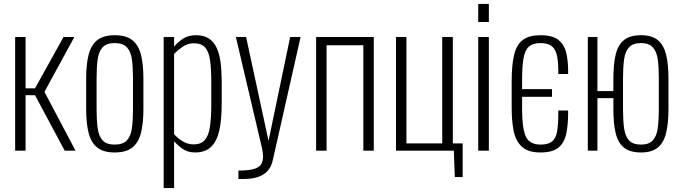

<svg xmlns="http://www.w3.org/2000/svg" viewBox="-20 -766 3464 976"><path d="M57 0V-578H110V-317H158L303 -578H358L206 -299L364 0H309L158 -282H110V0Z M563 9Q506 9 474.5 -16Q443 -41 430.5 -90Q418 -139 418 -211V-367Q418 -439 430.5 -488Q443 -537 474.5 -562Q506 -587 563 -587Q621 -587 652.5 -562Q684 -537 696.5 -488.5Q709 -440 709 -367V-211Q709 -139 696.5 -90Q684 -41 652.5 -16Q621 9 563 9ZM563 -31Q605 -31 625 -52.5Q645 -74 650.5 -114Q656 -154 656 -209V-369Q656 -425 650.5 -464.5Q645 -504 625 -525.5Q605 -547 563 -547Q521 -547 501.5 -525.5Q482 -504 476.5 -464.5Q471 -425 471 -369V-209Q471 -154 476.5 -114Q482 -74 501.5 -52.5Q521 -31 563 -31Z M812 190V-578H865V-529Q882 -550 909 -568.5Q936 -587 976 -587Q1016 -587 1041.5 -570.5Q1067 -554 1081.5 -522.5Q1096 -491 1101.5 -447Q1107 -403 1107 -349V-238Q1107 -157 1094.5 -102Q1082 -47 1052.5 -19Q1023 9 971 9Q934 9 907.5 -10Q881 -29 865 -48V190ZM965 -32Q1001 -32 1020.5 -53.5Q1040 -75 1047 -120.5Q1054 -166 1054 -236V-349Q1054 -418 1047.5 -461.5Q1041 -505 1022 -525.5Q1003 -546 965 -546Q933 -546 907 -527.5Q881 -509 865 -492V-84Q882 -64 908 -48Q934 -32 965 -32Z M1192 144V101Q1249 101 1275.5 91.5Q1302 82 1309.5 66Q1317 50 1317 31Q1317 11 1312 -12Q1307 -35 1301 -59L1179 -578H1231L1345 -50L1455 -578H1508L1367 47Q1360 80 1341.5 101.5Q1323 123 1292 133.5Q1261 144 1214 144Z M1587 0V-578H1880V0H1827V-536H1640V0Z M2292 134 2287 0H1993V-578H2046V-37H2228V-578H2282V-37H2332V134Z M2411 0V-578H2465V0ZM2411 -654V-746H2465V-654Z M2727 9Q2663 9 2631.5 -21.5Q2600 -52 2590.5 -103Q2581 -154 2581 -217V-353Q2581 -438 2594 -489.5Q2607 -541 2639 -564Q2671 -587 2727 -587Q2788 -587 2818 -563.5Q2848 -540 2858 -499Q2868 -458 2868 -405V-390H2818V-404Q2818 -463 2808.5 -493.5Q2799 -524 2779 -535.5Q2759 -547 2727 -547Q2688 -547 2668 -528.5Q2648 -510 2641 -469Q2634 -428 2634 -359V-313H2786V-274H2634V-209Q2634 -115 2652.5 -73Q2671 -31 2728 -31Q2767 -31 2786.5 -47Q2806 -63 2812 -98Q2818 -133 2818 -190V-204H2868V-191Q2868 -134 2859 -88.5Q2850 -43 2820.5 -17Q2791 9 2727 9Z M3238 9Q3182 9 3151.5 -16Q3121 -41 3109.5 -90Q3098 -139 3098 -211V-267H3017V0H2968V-578H3017V-303H3098V-367Q3098 -439 3109.5 -488Q3121 -537 3151.5 -562Q3182 -587 3238 -587Q3294 -587 3324 -562Q3354 -537 3366 -488.5Q3378 -440 3378 -367V-211Q3378 -139 3366 -90Q3354 -41 3324 -16Q3294 9 3238 9ZM3238 -31Q3279 -31 3298.5 -52.5Q3318 -74 3323.5 -114Q3329 -154 3329 -209V-369Q3329 -425 3323.5 -464.5Q3318 -504 3298.5 -525.5Q3279 -547 3238 -547Q3197 -547 3177.5 -525.5Q3158 -504 3152.5 -464.5Q3147 -425 3147 -369V-209Q3147 -154 3152.5 -114Q3158 -74 3177.5 -52.5Q3197 -31 3238 -31Z"/></svg>

Font: Oswald ExtraLight
Style: Regular
Weight: 250
Designer: Vernon Adams
Foundry: Vernon Adams
Version: Version 4.100; ttfautohint (v1.8.1.43-b0c9)